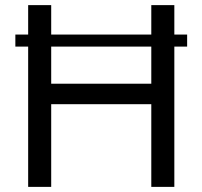

<svg xmlns="http://www.w3.org/2000/svg" viewBox="-20 -730 791 750"><path d="M661 -710V-595H711V-548H661V0H571V-323H180V0H90V-548H40V-595H90V-710H180V-595H571V-710ZM571 -403V-548H180V-403Z"/></svg>

Font: Raleway Medium Alt1
Style: Regular
Weight: 500
Designer: Matt McInerney, Pablo Impallari, Rodrigo Fuenzalida
Foundry: Matt McInerney, Pablo Impallari, Rodrigo Fuenzalida
Version: Version 3.000g; ttfautohint (v1.5) -l 8 -r 28 -G 28 -x 14 -D